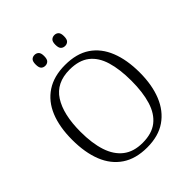

<svg xmlns="http://www.w3.org/2000/svg" viewBox="-247 -1054 1211 1211"><g transform="rotate(-45 358.5 -448.0)"><path d="M358 10Q257 10 190 -35Q123 -80 90 -162.5Q57 -245 57 -359Q57 -473 90.5 -554.5Q124 -636 191.5 -680.5Q259 -725 359 -725Q461 -725 527 -680.5Q593 -636 626 -553.5Q659 -471 659 -358Q659 -247 625.5 -164.5Q592 -82 525.5 -36Q459 10 358 10ZM358 -31Q441 -31 490.5 -70Q540 -109 562.5 -182.5Q585 -256 585 -358Q585 -461 563 -534Q541 -607 491.5 -645.5Q442 -684 359 -684Q240 -684 185 -598Q130 -512 130 -358Q130 -255 154 -182Q178 -109 228.5 -70Q279 -31 358 -31ZM445 -809Q428 -809 417 -819.5Q406 -830 406 -858Q406 -885 417 -895.5Q428 -906 445 -906Q461 -906 472 -895.5Q483 -885 483 -858Q483 -830 472 -819.5Q461 -809 445 -809ZM268 -809Q251 -809 240.5 -819.5Q230 -830 230 -858Q230 -885 240.5 -895.5Q251 -906 268 -906Q284 -906 295 -895.5Q306 -885 306 -858Q306 -830 295 -819.5Q284 -809 268 -809Z"/></g></svg>

Font: Noto Serif Hebrew Light
Style: Regular
Weight: 300
Version: Version 2.003